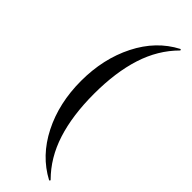

<svg xmlns="http://www.w3.org/2000/svg" viewBox="-281 -739 871 871"><g transform="rotate(45 154.5 -303.5)"><path d="M274 -725Q276 -726 278 -723.5Q280 -721 278 -719Q207 -648 174 -545Q141 -442 141 -304Q141 -166 174 -63Q207 40 278 111Q280 112 278 115Q276 118 274 117Q172 63 115 -49.5Q58 -162 58 -304Q58 -446 115 -559Q172 -672 274 -725Z"/></g></svg>

Font: Cormorant Upright Medium
Style: Regular
Weight: 500
Designer: Christian Thalmann (Catharsis Fonts)
Foundry: Catharsis Fonts
Version: Version 3.302